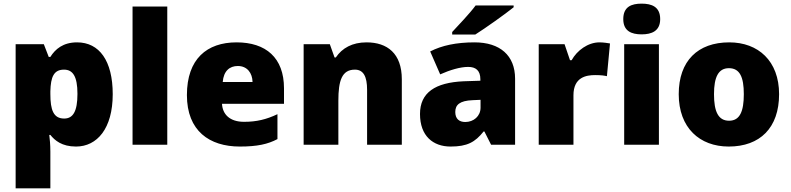

<svg xmlns="http://www.w3.org/2000/svg" viewBox="-20 -889 4348 1056"><path d="M404 -656C327 -656 284 -619 257 -576H248L221 -646H66V147H257V-55C257 -94 254 -122 251 -147H257C281 -117 320 -83 398 -83C514 -83 600 -182 600 -371C600 -555 526 -656 404 -656ZM332 -506C380 -506 406 -470 406 -373C406 -275 381 -237 333 -237C274 -237 257 -284 257 -372V-387C259 -466 276 -506 332 -506Z M900 -93V-853H709V-93Z M1281 -656C1118 -656 1008 -565 1008 -366C1008 -169 1132 -83 1299 -83C1395 -83 1453 -96 1506 -124V-261C1445 -232 1391 -219 1322 -219C1244 -219 1204 -260 1201 -318H1542V-403C1542 -572 1442 -656 1281 -656ZM1288 -526C1340 -526 1368 -487 1369 -438H1205C1210 -499 1243 -526 1288 -526Z M1996 -656C1918 -656 1862 -625 1827 -573H1820L1794 -646H1650V-93H1841V-335C1841 -445 1860 -506 1932 -506C1979 -506 1999 -468 1999 -395V-93H2190V-453C2190 -595 2110 -656 1996 -656Z M2805 -849V-859H2596C2563 -814 2501 -750 2467 -713V-699H2594C2648 -733 2758 -811 2805 -849ZM2590 -656C2490 -656 2410 -639 2346 -606L2401 -480C2455 -504 2511 -521 2555 -521C2596 -521 2622 -502 2622 -453V-445L2530 -442C2374 -435 2290 -380 2290 -262C2290 -141 2362 -83 2458 -83C2550 -83 2593 -107 2640 -166H2644L2681 -93H2813V-456C2813 -584 2730 -656 2590 -656ZM2579 -338 2623 -340V-297C2623 -250 2585 -218 2539 -218C2506 -218 2484 -235 2484 -273C2484 -313 2509 -335 2579 -338Z M3277 -656C3214 -656 3154 -612 3124 -558H3115L3085 -646H2943V-93H3134V-365C3134 -465 3205 -476 3253 -476C3288 -476 3305 -473 3318 -470L3335 -650C3324 -652 3298 -656 3277 -656Z M3509 -869C3453 -869 3408 -852 3408 -784C3408 -718 3453 -700 3509 -700C3564 -700 3611 -718 3611 -784C3611 -852 3564 -869 3509 -869ZM3604 -646H3413V-93H3604Z M4265 -371C4265 -554 4150 -656 3991 -656C3818 -656 3713 -554 3713 -371C3713 -186 3828 -83 3988 -83C4160 -83 4265 -186 4265 -371ZM3907 -371C3907 -465 3931 -514 3989 -514C4049 -514 4071 -465 4071 -371C4071 -276 4049 -225 3990 -225C3930 -225 3907 -276 3907 -371Z"/></svg>

Font: Noto Sans Telugu UI Black
Style: Regular
Weight: 900
Designer: Jelle Bosma - Monotype Design Team
Foundry: Monotype Imaging Inc.
Version: Version 2.005